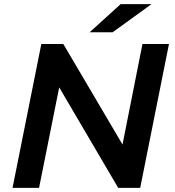

<svg xmlns="http://www.w3.org/2000/svg" viewBox="-20 -914 850 934"><path d="M41 0 181 -700H288L576 -211L673 -700H802L662 0H555L268 -489L170 0ZM416 -757 567 -894H717L528 -757Z"/></svg>

Font: Montserrat SemiBold
Style: Italic
Weight: 600
Italic angle: -11.3°
Designer: Julieta Ulanovsky
Foundry: Julieta Ulanovsky
Version: Version 9.000; ttfautohint (v1.8.4.7-5d5b)